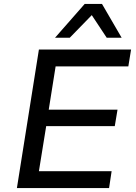

<svg xmlns="http://www.w3.org/2000/svg" viewBox="-20 -957 693 977"><path d="M66 0 178 -705H647L633 -619H263L228 -399H578L564 -315H215L178 -86H548L535 0ZM260 -765 411 -937H499L599 -765H523L447 -880L335 -765Z"/></svg>

Font: Nunito Sans 7pt Medium
Style: Italic
Weight: 500
Italic angle: -9°
Designer: Vernon Adams
Foundry: Vernon Adams
Version: Version 3.101;gftools[0.9.27]